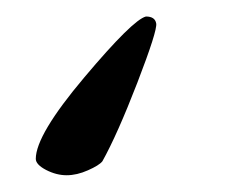

<svg xmlns="http://www.w3.org/2000/svg" viewBox="-20 -129 267 228"><path d="M22.5 59.6Q22.5 31.2 80.1 -37.1Q137.7 -105.5 153.3 -109.4Q164.1 -109.4 165.5 -101.1Q167 -92.8 143.1 -30.8Q119.1 31.2 101.6 62.5Q97.7 67.4 84.5 73.2Q71.3 79.1 59.1 79.1Q46.9 79.1 34.7 72.8Q22.5 66.4 22.5 59.6Z"/></svg>

Font: CrimsonText-Roman
Style: Roman
Weight: 400
Version: Version 0.13